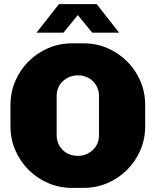

<svg xmlns="http://www.w3.org/2000/svg" viewBox="-20 -905 758 935"><path d="M331 10Q269 10 214.5 -13.5Q160 -37 119 -78Q78 -119 54.5 -173.5Q31 -228 31 -290V-394Q31 -456 54.5 -510.5Q78 -565 119 -606Q160 -647 214.5 -670.5Q269 -694 331 -694H387Q449 -694 503.5 -670.5Q558 -647 599 -606Q640 -565 663.5 -510.5Q687 -456 687 -394V-290Q687 -228 663.5 -173.5Q640 -119 599 -78Q558 -37 503.5 -13.5Q449 10 387 10ZM359 -146Q382 -146 400.5 -154Q419 -162 433 -175.5Q447 -189 454.5 -207Q462 -225 462 -246V-438Q462 -459 454.5 -477Q447 -495 433 -509Q419 -523 400.5 -530.5Q382 -538 359 -538Q337 -538 318 -530Q299 -522 285 -508.5Q271 -495 263.5 -477Q256 -459 256 -438V-246Q256 -225 263.5 -207Q271 -189 285 -175Q299 -161 318 -153.5Q337 -146 359 -146ZM158 -746 267 -885H451L560 -746H429L343 -851H375L289 -746Z"/></svg>

Font: Chivo Medium Black
Style: Regular
Weight: 900
Version: Version 2.002